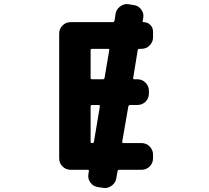

<svg xmlns="http://www.w3.org/2000/svg" viewBox="-20 -865 1040 955"><path d="M466.8 65.4Q443.4 62.5 429.7 43Q418.9 28.3 418.9 11.7Q418.9 5.9 419.9 0L421.9 -12.7Q423.8 -20.5 416 -20.5H332Q307.6 -20.5 291 -37.1Q274.4 -53.7 274.4 -78.1V-697.3Q274.4 -721.7 291 -738.3Q307.6 -754.9 332 -754.9H541Q547.9 -754.9 549.8 -762.7L554.7 -795.9Q558.6 -819.3 578.1 -833Q592.8 -844.7 611.3 -844.7Q616.2 -844.7 621.1 -843.8L645.5 -839.8Q668.9 -836.9 682.6 -817.4Q693.4 -802.7 693.4 -786.1Q693.4 -780.3 692.4 -774.4L689.5 -760.7Q688.5 -754.9 694.3 -754.9Q713.9 -754.9 727.5 -741.2Q741.2 -727.5 741.2 -708V-679.7Q741.2 -656.2 724.6 -639.2Q708 -622.1 683.6 -622.1H673.8Q666 -622.1 665 -615.2Q661.1 -588.9 653.3 -543.9Q646.5 -501 642.6 -477.5Q640.6 -470.7 648.4 -470.7H663.1Q687.5 -470.7 704.1 -453.6Q720.7 -436.5 720.7 -413.1V-400.4Q720.7 -376 704.1 -359.4Q687.5 -342.8 663.1 -342.8H627Q620.1 -342.8 618.2 -335L587.9 -160.2Q586.9 -153.3 594.7 -153.3H683.6Q708 -153.3 724.6 -136.2Q741.2 -119.1 741.2 -95.7V-78.1Q741.2 -53.7 724.6 -37.1Q708 -20.5 683.6 -20.5H573.2Q565.4 -20.5 564.5 -12.7L558.6 21.5Q554.7 44.9 535.2 58.6Q519.5 70.3 502 70.3Q497.1 70.3 492.2 69.3ZM438.5 -153.3Q446.3 -153.3 447.3 -160.2L476.6 -335Q477.5 -342.8 470.7 -342.8H437.5Q430.7 -342.8 430.7 -335V-160.2Q430.7 -153.3 437.5 -153.3ZM492.2 -470.7Q499 -470.7 500 -477.5L523.4 -615.2Q525.4 -622.1 517.6 -622.1H437.5Q430.7 -622.1 430.7 -615.2V-477.5Q430.7 -470.7 437.5 -470.7Z"/></svg>

Font: Rounded Mgen+ 1m bold
Style: Bold
Weight: 700
Designer: [Source Han Sans]
Ryoko NISHIZUKA  (kana & ideographs); Paul D. Hunt (Latin, Greek & Cyrillic); Wenlong ZHANG  (bopomofo
Version: Version 1.059.20150602